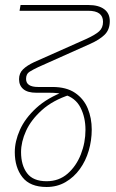

<svg xmlns="http://www.w3.org/2000/svg" viewBox="-20 -530 462 766"><path d="M166 216Q100 216 69.5 177Q39 138 39 77Q39 34 59.5 -12Q80 -58 124.5 -99Q169 -140 239 -166L259 -152Q191 -130 147.5 -91Q104 -52 84 -8Q64 36 64 77Q64 129 88 161Q112 193 166 193Q215 193 249.5 163Q284 133 302.5 86Q321 39 321 -12Q321 -62 301 -101Q281 -140 236 -153Q223 -157 208.5 -158.5Q194 -160 177 -160H125Q90 -160 73 -174.5Q56 -189 56 -214Q56 -238 72 -253.5Q88 -269 116 -282L325 -375Q360 -391 375.5 -405Q391 -419 391 -443Q391 -487 332 -487H58L62 -510H333Q373 -510 395.5 -493.5Q418 -477 418 -446Q418 -412 398 -392Q378 -372 340 -355L132 -262Q111 -252 97.5 -243.5Q84 -235 84 -215Q84 -183 132 -183H189Q245 -183 279.5 -159.5Q314 -136 330 -97.5Q346 -59 346 -13Q346 30 334 71Q322 112 298.5 144.5Q275 177 241.5 196.5Q208 216 166 216Z"/></svg>

Font: MuseoModerno Thin Thin
Style: Italic
Weight: 250
Italic angle: -9°
Version: Version 1.003